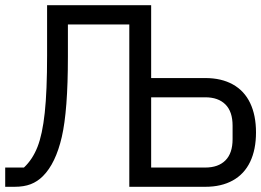

<svg xmlns="http://www.w3.org/2000/svg" viewBox="-52 -718 1004 738"><path d="M40 -74Q73 -105 92 -153Q111 -201 120 -284.5Q129 -368 129 -505V-698H529V-418H737Q799 -418 843 -393.5Q887 -369 909.5 -322Q932 -275 932 -209Q932 -143 909.5 -96Q887 -49 843 -24.5Q799 0 737 0H445V-624H209V-499Q209 -293 185.5 -191.5Q162 -90 113 -41Q92 -20 66 -10Q40 0 4 0H-32V-74ZM842 -183V-235Q842 -289 814.5 -316.5Q787 -344 737 -344H529V-74H737Q787 -74 814.5 -101.5Q842 -129 842 -183Z"/></svg>

Font: iA Writer Duo V
Style: Regular
Weight: 400
Designer: Mike Abbink, Paul van der Laan, Pieter van Rosmalen, Oliver Reichenstein
Foundry: Information Architects Inc.
Version: Version 2.000